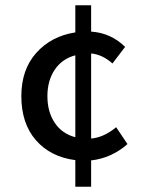

<svg xmlns="http://www.w3.org/2000/svg" viewBox="-20 -674 546 729"><path d="M326 -65V35H266V-66Q172 -78 116.5 -141.5Q61 -205 61 -309Q61 -410 118 -473.5Q175 -537 266 -551V-654H326V-554Q401 -549 455 -496L407 -433Q369 -467 326 -471V-148Q374 -152 421 -191L464 -127Q435 -101 399.5 -85Q364 -69 326 -65ZM266 -153V-464Q216 -451 188 -409.5Q160 -368 160 -309Q160 -249 188 -207.5Q216 -166 266 -153Z"/></svg>

Font: Assistant SemiBold
Style: Regular
Weight: 600
Designer: Hebrew By Ben Nathan, Latin by Paul Hunt
Version: Version 2.001; ttfautohint (v1.6)